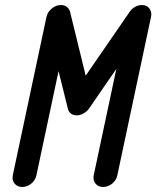

<svg xmlns="http://www.w3.org/2000/svg" viewBox="-20 -746 622 764"><path d="M125 -49Q121 -29 104.5 -15.5Q88 -2 68 -2Q49 -2 38 -15.5Q27 -29 31 -49L165 -679Q169 -698 186 -712Q203 -726 222 -726Q238 -726 248 -717Q258 -708 260 -694L321 -445L496 -699Q505 -712 518 -719Q531 -726 544 -726Q565 -726 575 -711.5Q585 -697 581 -679L447 -49Q443 -29 426.5 -15.5Q410 -2 390 -2Q371 -2 360 -15.5Q349 -29 353 -49L443 -472L335 -315Q327 -303 313 -295Q299 -287 285 -287Q272 -287 262.5 -294Q253 -301 250 -314L213 -463Z"/></svg>

Font: VDS
Style: Italic
Weight: 400
Designer: artmaker
Foundry: artmaker
Version: Version 1.000 2009 initial release